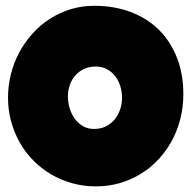

<svg xmlns="http://www.w3.org/2000/svg" viewBox="-20 -707 678 679"><path d="M628.4 -374Q628.4 -329.6 618.2 -288.3Q607.9 -247.1 588.6 -210.9Q569.3 -174.8 541.7 -144.8Q514.2 -114.7 479.7 -93.3Q445.3 -71.8 404.8 -59.8Q364.3 -47.9 318.8 -47.9Q274.9 -47.9 235.1 -59.1Q195.3 -70.3 160.6 -90.6Q126 -110.8 97.9 -139.4Q69.8 -168 50 -202.9Q30.3 -237.8 19.3 -277.8Q8.3 -317.9 8.3 -361.3Q8.3 -403.8 18.6 -444.6Q28.8 -485.4 48.1 -521.5Q67.4 -557.6 94.7 -587.9Q122.1 -618.2 156 -640.1Q189.9 -662.1 229.5 -674.3Q269 -686.5 313 -686.5Q383.8 -686.5 442.1 -664.6Q500.5 -642.6 541.7 -601.8Q583 -561 605.7 -503.2Q628.4 -445.3 628.4 -374ZM411.6 -361.3Q411.6 -382.3 405.5 -402.1Q399.4 -421.9 387.7 -437.3Q376 -452.6 358.6 -462.2Q341.3 -471.7 318.8 -471.7Q295.9 -471.7 277.8 -463.4Q259.8 -455.1 246.8 -440.7Q233.9 -426.3 227.1 -407Q220.2 -387.7 220.2 -366.2Q220.2 -345.7 226.1 -325.2Q231.9 -304.7 243.7 -288.1Q255.4 -271.5 272.7 -261.2Q290 -251 313 -251Q335.9 -251 354.2 -260Q372.6 -269 385.3 -284.4Q397.9 -299.8 404.8 -319.8Q411.6 -339.8 411.6 -361.3Z"/></svg>

Font: Luckiest Guy
Style: Regular
Weight: 400
Designer: Astigmatic (AOETI)
Foundry: Astigmatic (AOETI)
Version: Version 1.000